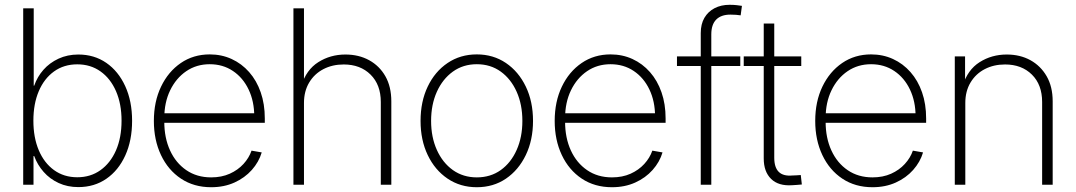

<svg xmlns="http://www.w3.org/2000/svg" viewBox="-20 -762 4438 792"><path d="M303.2 9.8Q258.3 9.8 221.9 -7.1Q185.5 -23.9 159.9 -53Q134.3 -82 121.1 -118.2H118.2V0H75.7V-727.5H119.1V-408.7H121.1Q133.8 -445.3 159.2 -474.1Q184.6 -502.9 221.4 -520Q258.3 -537.1 303.2 -537.1Q368.7 -537.1 418.5 -502.7Q468.3 -468.3 496.6 -406.5Q524.9 -344.7 524.9 -263.7Q524.9 -182.6 496.8 -120.8Q468.8 -59.1 418.9 -24.7Q369.1 9.8 303.2 9.8ZM298.8 -30.8Q353.5 -30.8 394.5 -60.1Q435.5 -89.4 458.5 -141.8Q481.4 -194.3 481.4 -264.2Q481.4 -333.5 458.5 -386Q435.5 -438.5 394.5 -467.5Q353.5 -496.6 298.8 -496.6Q243.7 -496.6 202.9 -467.3Q162.1 -438 139.9 -385.7Q117.7 -333.5 117.7 -264.2Q117.7 -194.8 139.9 -142.3Q162.1 -89.8 202.9 -60.3Q243.7 -30.8 298.8 -30.8Z M851.1 10.3Q779.8 10.3 726.6 -25.1Q673.3 -60.5 644 -122.6Q614.7 -184.6 614.7 -263.2Q614.7 -342.8 644.3 -404.5Q673.8 -466.3 725.8 -502Q777.8 -537.6 845.2 -537.6Q894 -537.6 935.5 -518.6Q977.1 -499.5 1007.8 -464.6Q1038.6 -429.7 1055.4 -381.3Q1072.3 -333 1072.3 -273.4V-255.4H639.2V-294.9H1047.9L1028.8 -281.7Q1028.8 -343.8 1005.6 -392.6Q982.4 -441.4 940.9 -469.2Q899.4 -497.1 845.2 -497.1Q790.5 -497.1 748.3 -468.3Q706.1 -439.5 681.9 -389.4Q657.7 -339.4 657.7 -274.9V-259.8Q657.7 -193.4 681.4 -141.6Q705.1 -89.8 748.5 -60.1Q792 -30.3 851.1 -30.3Q894 -30.3 927.7 -45.4Q961.4 -60.5 984.4 -85.7Q1007.3 -110.8 1017.6 -140.6L1059.6 -133.3Q1047.9 -93.8 1018.8 -61Q989.7 -28.3 947 -9Q904.3 10.3 851.1 10.3Z M1233.9 -337.4V0H1190.4V-727.5H1233.9V-408.2H1223.1Q1243.2 -474.1 1293 -505.6Q1342.8 -537.1 1404.8 -537.1Q1460 -537.1 1502.7 -513.7Q1545.4 -490.2 1569.8 -447.3Q1594.2 -404.3 1594.2 -343.8V0H1550.8V-341.3Q1550.8 -412.6 1508.5 -454.3Q1466.3 -496.1 1397.9 -496.1Q1351.1 -496.1 1314 -476.8Q1276.9 -457.5 1255.4 -421.6Q1233.9 -385.7 1233.9 -337.4Z M1946.8 10.3Q1878.9 10.3 1826.4 -25.1Q1773.9 -60.5 1744.4 -122.3Q1714.8 -184.1 1714.8 -263.2Q1714.8 -343.3 1744.4 -405Q1773.9 -466.8 1826.4 -502.2Q1878.9 -537.6 1946.8 -537.6Q2014.6 -537.6 2066.9 -502.2Q2119.1 -466.8 2148.9 -405Q2178.7 -343.3 2178.7 -263.2Q2178.7 -184.1 2148.9 -122.3Q2119.1 -60.5 2067.1 -25.1Q2015.1 10.3 1946.8 10.3ZM1946.8 -30.3Q2003.4 -30.3 2045.7 -60.5Q2087.9 -90.8 2111.3 -143.6Q2134.8 -196.3 2134.8 -263.2Q2134.8 -330.6 2111.3 -383.3Q2087.9 -436 2045.7 -466.6Q2003.4 -497.1 1946.8 -497.1Q1890.6 -497.1 1848.1 -466.6Q1805.7 -436 1782 -383.3Q1758.3 -330.6 1758.3 -263.2Q1758.3 -196.3 1782 -143.6Q1805.7 -90.8 1848.1 -60.5Q1890.6 -30.3 1946.8 -30.3Z M2504.4 10.3Q2433.1 10.3 2379.9 -25.1Q2326.7 -60.5 2297.4 -122.6Q2268.1 -184.6 2268.1 -263.2Q2268.1 -342.8 2297.6 -404.5Q2327.1 -466.3 2379.2 -502Q2431.2 -537.6 2498.5 -537.6Q2547.4 -537.6 2588.9 -518.6Q2630.4 -499.5 2661.1 -464.6Q2691.9 -429.7 2708.7 -381.3Q2725.6 -333 2725.6 -273.4V-255.4H2292.5V-294.9H2701.2L2682.1 -281.7Q2682.1 -343.8 2658.9 -392.6Q2635.7 -441.4 2594.2 -469.2Q2552.7 -497.1 2498.5 -497.1Q2443.8 -497.1 2401.6 -468.3Q2359.4 -439.5 2335.2 -389.4Q2311 -339.4 2311 -274.9V-259.8Q2311 -193.4 2334.7 -141.6Q2358.4 -89.8 2401.9 -60.1Q2445.3 -30.3 2504.4 -30.3Q2547.4 -30.3 2581.1 -45.4Q2614.7 -60.5 2637.7 -85.7Q2660.6 -110.8 2670.9 -140.6L2712.9 -133.3Q2701.2 -93.8 2672.1 -61Q2643.1 -28.3 2600.3 -9Q2557.6 10.3 2504.4 10.3Z M3033.7 -529.3V-489.7H2772.5V-529.3ZM2870.6 0V-625.5Q2870.6 -662.6 2885.7 -688.5Q2900.9 -714.4 2927.7 -728.3Q2954.6 -742.2 2989.7 -742.2Q3005.9 -742.2 3019 -740.7Q3032.2 -739.3 3040.5 -737.8L3035.2 -698.7Q3027.3 -700.2 3016.1 -700.9Q3004.9 -701.7 2992.7 -701.7Q2954.6 -701.7 2934.3 -681.2Q2914.1 -660.6 2914.1 -620.1V0Z M3285.2 -529.3V-489.7H3047.9V-529.3ZM3130.4 -665H3173.8V-111.3Q3173.8 -71.3 3192.4 -53Q3210.9 -34.7 3248.5 -38.1Q3256.8 -38.1 3265.9 -38.8Q3274.9 -39.6 3283.2 -40L3287.6 -1Q3278.3 0 3268.1 0.7Q3257.8 1.5 3248 2Q3191.4 5.9 3160.9 -23.9Q3130.4 -53.7 3130.4 -108.4Z M3579.1 10.3Q3507.8 10.3 3454.6 -25.1Q3401.4 -60.5 3372.1 -122.6Q3342.8 -184.6 3342.8 -263.2Q3342.8 -342.8 3372.3 -404.5Q3401.9 -466.3 3453.9 -502Q3505.9 -537.6 3573.2 -537.6Q3622.1 -537.6 3663.6 -518.6Q3705.1 -499.5 3735.8 -464.6Q3766.6 -429.7 3783.4 -381.3Q3800.3 -333 3800.3 -273.4V-255.4H3367.2V-294.9H3775.9L3756.8 -281.7Q3756.8 -343.8 3733.6 -392.6Q3710.4 -441.4 3668.9 -469.2Q3627.4 -497.1 3573.2 -497.1Q3518.6 -497.1 3476.3 -468.3Q3434.1 -439.5 3409.9 -389.4Q3385.7 -339.4 3385.7 -274.9V-259.8Q3385.7 -193.4 3409.4 -141.6Q3433.1 -89.8 3476.6 -60.1Q3520 -30.3 3579.1 -30.3Q3622.1 -30.3 3655.8 -45.4Q3689.5 -60.5 3712.4 -85.7Q3735.4 -110.8 3745.6 -140.6L3787.6 -133.3Q3775.9 -93.8 3746.8 -61Q3717.8 -28.3 3675 -9Q3632.3 10.3 3579.1 10.3Z M3961.9 -337.4V0H3918.5V-529.3H3960.9V-408.2H3951.2Q3971.2 -474.1 4021 -505.6Q4070.8 -537.1 4132.8 -537.1Q4188 -537.1 4230.5 -513.7Q4272.9 -490.2 4297.6 -447.3Q4322.3 -404.3 4322.3 -343.8V0H4278.8V-341.3Q4278.8 -412.6 4236.6 -454.3Q4194.3 -496.1 4126 -496.1Q4079.1 -496.1 4042 -476.8Q4004.9 -457.5 3983.4 -421.6Q3961.9 -385.7 3961.9 -337.4Z"/></svg>

Font: Inter 24pt ExtraLight
Style: Regular
Weight: 250
Designer: Rasmus Andersson
Foundry: rsms
Version: Version 4.001;git-66647c0bb